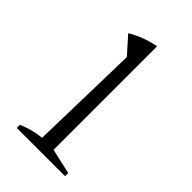

<svg xmlns="http://www.w3.org/2000/svg" viewBox="-161 -547 602 602"><g transform="rotate(45 139.5 -246.0)"><path d="M35 0V-14Q52 -21 71.5 -26.5Q91 -32 113 -34L122 -401L72 -457Q94 -470 116.5 -478.5Q139 -487 165 -492V-33L249 -14V0Z"/></g></svg>

Font: Piazzolla Thin Thin
Style: Regular
Weight: 250
Version: Version 2.005